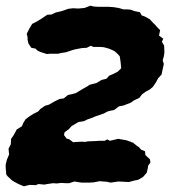

<svg xmlns="http://www.w3.org/2000/svg" viewBox="-38 -640 605 675"><path d="M46 15 27 7 12 -1 4 -6 -12 -21 -16 -27 -18 -50V-61L-14 -78L-6 -97L-8 -117L0 -133L1 -152L9 -163L21 -185L39 -196L44 -208L52 -221L67 -232L80 -240L96 -248L104 -257L120 -268L134 -272L153 -283L171 -292L186 -294L201 -306L215 -309L229 -313L254 -328L270 -337L277 -342L301 -348L319 -359L336 -363L346 -374L358 -379L376 -388L388 -400L386 -422L383 -442L377 -449L366 -459L359 -463L345 -469L327 -474L313 -475H291L281 -479L267 -472L250 -471L234 -468L220 -465L193 -456L178 -454L166 -451H136L127 -450L105 -457L94 -462L87 -469L72 -472L62 -487L59 -500V-509L56 -521L65 -539L75 -556L89 -563L104 -572L128 -588L143 -589L158 -596L179 -601L188 -604L202 -609L219 -611L237 -610L259 -612L280 -620L292 -617L309 -616H336H345L360 -615L379 -612L396 -607H410L421 -606L435 -601L454 -597L460 -586L471 -582L489 -572L499 -561L509 -551L514 -545L525 -534L521 -515L536 -504L531 -493L539 -480L540 -455L538 -442L534 -428L538 -415L535 -402L530 -378L518 -365L510 -350L499 -334L488 -325L473 -317L461 -308L452 -296L433 -287L422 -279L396 -269L380 -266L363 -253L351 -251L340 -248L327 -241L298 -231L286 -226L269 -220L257 -214L238 -211L214 -197L204 -186L189 -175L187 -165L196 -153L206 -150L219 -140L232 -141L252 -142L260 -141L271 -143L296 -144L310 -145H330L339 -150L348 -145L378 -152L394 -149L406 -147L420 -142L430 -138L445 -126L450 -123L458 -114L472 -108L473 -95L489 -80L491 -69L483 -58L481 -46L478 -33L465 -18L448 -8L433 -5L415 0L379 -2L351 2L338 -1L324 -2L312 -3L292 1L276 2H262H249L235 0L224 -2L205 4H192L178 3L161 5L149 4L128 7L118 9L97 7L88 11L66 10Z"/></svg>

Font: Winky Rough
Style: Bold Italic
Weight: 700
Italic angle: -8.97852°
Designer: Simon Atzbach
Foundry: typofactur
Version: Version 1.206; ttfautohint (v1.8.4.7-5d5b)